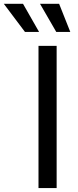

<svg xmlns="http://www.w3.org/2000/svg" viewBox="-109 -962 398 982"><path d="M180.7 -727.5V0H87.9V-727.5ZM178.7 -798.8 95.7 -942.4H193.4L250.5 -798.8ZM18.6 -798.8 -89.4 -942.4H8.8L90.8 -798.8Z"/></svg>

Font: Adwaita Sans
Style: Regular
Weight: 400
Designer: Rasmus Andersson
Foundry: rsms
Version: Version 4.001;git-9221beed3